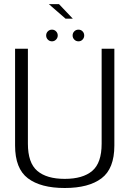

<svg xmlns="http://www.w3.org/2000/svg" viewBox="-20 -912 650 936"><path d="M295.5 4.5Q412.5 4.5 475 -42.8Q537.5 -90 537.5 -202.5V-674.5H475.5V-211.5Q475.5 -118 429.8 -79Q384 -40 295.5 -40Q207.5 -40 161.8 -79Q116 -118 116 -211.5V-674.5H53.5V-202.5Q53.5 -90 116 -42.8Q178.5 4.5 295.5 4.5ZM233.5 -710.5Q245 -710.5 253.2 -719Q261.5 -727.5 261.5 -739Q261.5 -751 253.2 -759.2Q245 -767.5 233.5 -767.5Q221.5 -767.5 213.2 -759.2Q205 -751 205 -739Q205 -727.5 213.2 -719Q221.5 -710.5 233.5 -710.5ZM362.5 -710.5Q374.5 -710.5 382.5 -719Q390.5 -727.5 390.5 -739Q390.5 -751 382.5 -759.2Q374.5 -767.5 362.5 -767.5Q350.5 -767.5 342.2 -759.2Q334 -751 334 -739Q334 -727.5 342.2 -719Q350.5 -710.5 362.5 -710.5ZM299.5 -821H335L267.5 -892H218Z"/></svg>

Font: Anybody Light
Style: Regular
Weight: 300
Designer: Tyler Finck
Foundry: Etcetera Type Company
Version: Version 1.111; ttfautohint (v1.8.4)